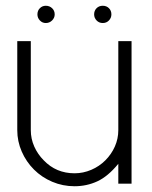

<svg xmlns="http://www.w3.org/2000/svg" viewBox="-20 -643 527 667"><path d="M391 -5V-74Q355 -30 318 -13Q281 4 239 4Q198 4 161.5 -11.5Q125 -27 98 -54Q71 -81 55.5 -116.5Q40 -152 40 -191V-500H87V-191Q87 -161 99 -134Q111 -107 132 -86Q175 -41 239 -41Q269 -41 297 -53Q325 -65 346 -86Q367 -107 379 -134Q391 -161 391 -191V-500H437V-5ZM110 -593Q110 -606 118.5 -614.5Q127 -623 139 -623Q152 -623 161 -614.5Q170 -606 170 -593Q170 -581 161 -572Q152 -563 139 -563Q127 -563 118.5 -572Q110 -581 110 -593ZM307 -593Q307 -606 315.5 -614.5Q324 -623 337 -623Q350 -623 358.5 -614.5Q367 -606 367 -593Q367 -581 358.5 -572Q350 -563 337 -563Q324 -563 315.5 -572Q307 -581 307 -593Z"/></svg>

Font: Sulphur Point Light
Style: Regular
Weight: 300
Designer: Noponies / Dale Sattler
Foundry: Noponies
Version: Version 1.000; ttfautohint (v1.8)